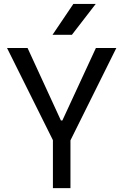

<svg xmlns="http://www.w3.org/2000/svg" viewBox="-20 -976 640 996"><path d="M477.5 -727H583.5L345.5 -248V0H254.5V-249L16.5 -727H123L296 -351H303.5ZM476.5 -955.5 353 -795.5H252.5L360.5 -955.5Z"/></svg>

Font: SplineSansMono30
Style: Regular
Weight: 400
Designer: Eben Sorkin, Mirko Velimirovic
Foundry: Sorkin Type
Version: Version 1.000